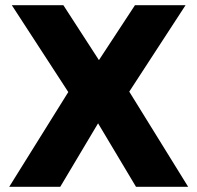

<svg xmlns="http://www.w3.org/2000/svg" viewBox="-20 -720 760 740"><path d="M15.5 0 243.2 -365.2 25.5 -700H224.2L361.3 -488.3L500.2 -700H695.2L478.2 -366.8L705.2 0H504.2L358 -244.7L212.2 0Z"/></svg>

Font: Golos Text
Style: Regular
Weight: 400
Designer: A.Korolkova, Vitaly Kuzmin
Foundry: ParaType Ltd
Version: Version 2.004